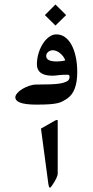

<svg xmlns="http://www.w3.org/2000/svg" viewBox="-20 -848 419 869"><path d="M329.6 -521.5Q329.6 -431.6 283.2 -401.4Q272.9 -395 264.2 -389.9Q255.4 -384.8 241.2 -381.3Q227.1 -377.9 204.6 -376.2Q182.1 -374.5 144.5 -374.5Q118.2 -374.5 99.9 -377Q81.5 -379.4 70.6 -383.8Q59.6 -388.2 54.4 -394.3Q49.3 -400.4 49.3 -406.7Q49.3 -416.5 58.6 -427Q67.9 -437.5 82 -445.8Q96.2 -454.1 112.5 -459.7Q128.9 -465.3 144.5 -465.3Q184.1 -465.3 207.8 -466.3Q231.4 -467.3 245.6 -469.2Q259.8 -471.2 267.3 -473.6Q274.9 -476.1 282.2 -479.5Q294.9 -485.4 294.9 -501Q294.9 -509.8 285.2 -509.8Q259.8 -509.8 243.4 -507.6Q227.1 -505.4 217.3 -505.4Q147 -505.4 147 -557.1Q147 -580.6 153.8 -604.5Q160.6 -628.4 172.6 -647.9Q184.6 -667.5 200.7 -679.9Q216.8 -692.4 234.9 -692.4Q256.8 -692.4 274.2 -679.9Q291.5 -667.5 303.7 -645Q315.9 -622.6 322.8 -591.1Q329.6 -559.6 329.6 -521.5ZM275.4 -574.2Q272 -585 265.4 -593.3Q258.8 -601.6 251 -607.9Q243.2 -614.3 234.6 -617.4Q226.1 -620.6 218.8 -620.6Q207.5 -620.6 198.2 -613Q189 -605.5 189 -594.7Q189 -569.8 236.8 -569.8Q246.1 -569.8 255.9 -571Q265.6 -572.3 275.4 -574.2ZM279.3 -779.8 231 -732.4 183.1 -779.8 231 -827.6ZM241.2 -63Q241.2 -45.9 215.3 -7.8Q209 1.5 205.6 1.5Q201.2 1.5 198.2 -20.5L165.5 -266.1L229 -302.2Q234.9 -305.2 237.8 -305.2Q241.2 -305.2 241.2 -300.3Z"/></svg>

Font: XB Kayhan
Style: Bold
Weight: 700
Designer: Behnam
Foundry: Irmug
Version: Version 7.300 2009